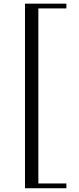

<svg xmlns="http://www.w3.org/2000/svg" viewBox="-20 -750 421 1024"><path d="M113.3 253.9V-730.5H334V-705.1H184.6V228.5H334V253.9Z"/></svg>

Font: Theano Didot
Style: Regular
Weight: 400
Designer: Alexey Kryukov
Version: Version 2.0